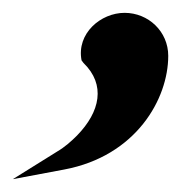

<svg xmlns="http://www.w3.org/2000/svg" viewBox="-72 -113 300 299"><path d="M-52 166 28 151C140 130 190 41 190 -26C190 -64 159 -93 122 -93C85 -93 47 -61 55 -19L58 -15C93 19 84 61 48 98C39 107 29 116 17 123Z"/></svg>

Font: Charger Sport
Style: Blk
Weight: 900
Designer: Jasper
Foundry: Cannot Into Space Fonts
Version: Version 1.1